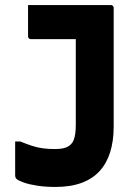

<svg xmlns="http://www.w3.org/2000/svg" viewBox="-20 -720 540 760"><path d="M196 -130Q221 -130 236 -134.5Q251 -139 261 -149Q268 -156 272 -166.5Q276 -177 278 -192Q280 -207 280 -228Q280 -273 280 -316Q280 -359 280 -403.5Q280 -448 280 -494.5Q280 -541 280 -592L302 -544L261 -590L308 -565Q277 -565 252.5 -565Q228 -565 205 -565Q182 -565 157.5 -565Q133 -565 102 -565Q99 -565 96.5 -566.5Q94 -568 92.5 -570.5Q91 -573 91 -576Q91 -609 91 -638Q91 -667 91 -700Q138 -700 178 -700Q218 -700 255 -700Q292 -700 332 -700Q372 -700 419 -700Q422 -700 424.5 -698.5Q427 -697 428.5 -694.5Q430 -692 430 -689Q430 -634 430 -578Q430 -522 430 -464Q430 -406 430 -345Q430 -284 430 -219Q430 -162 416 -117.5Q402 -73 374 -42.5Q346 -12 302.5 4Q259 20 199 20Q160 20 127.5 15Q95 10 74 2.5Q53 -5 45 -12Q43 -14 42 -16Q41 -18 40.5 -21Q40 -24 40 -27Q40 -58 40 -92Q40 -126 40 -160H60Q85 -150 106 -143Q127 -136 149 -133Q171 -130 196 -130Z"/></svg>

Font: Recursive ExtraBold
Style: Regular
Weight: 800
Version: Version 1.085